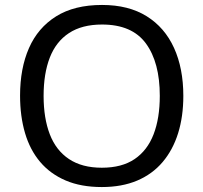

<svg xmlns="http://www.w3.org/2000/svg" viewBox="-20 -745 821 775"><path d="M720 -358Q720 -275 699 -207.5Q678 -140 636.5 -91Q595 -42 533.5 -16Q472 10 391 10Q307 10 245 -16.5Q183 -43 142 -91.5Q101 -140 81 -208Q61 -276 61 -359Q61 -469 97 -551Q133 -633 206.5 -679Q280 -725 392 -725Q499 -725 572 -679.5Q645 -634 682.5 -551.5Q720 -469 720 -358ZM156 -358Q156 -268 181 -203Q206 -138 258.5 -103Q311 -68 391 -68Q472 -68 523.5 -103Q575 -138 600 -203Q625 -268 625 -358Q625 -493 569 -569.5Q513 -646 392 -646Q311 -646 258.5 -611.5Q206 -577 181 -512.5Q156 -448 156 -358Z"/></svg>

Font: hexlhindi05
Style: Book
Weight: 400
Designer: Jelle Bosma - Monotype Design Team
Foundry: Monotype Imaging Inc.
Version: Version 2.003